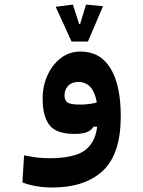

<svg xmlns="http://www.w3.org/2000/svg" viewBox="-20 -581 626 840"><path d="M208 239.3Q173.3 239.3 138.4 233.4Q103.5 227.5 78.1 216.8L85.4 98.6Q114.3 104.5 140.4 107.9Q166.5 111.3 199.2 111.3Q265.6 111.3 312.3 96.2Q358.9 81.1 383.3 41.5Q407.7 2 407.7 -70.3Q407.7 -131.8 395.5 -164.8Q383.3 -197.8 364.3 -210.2Q345.2 -222.7 324.7 -222.7Q294.9 -222.7 278.6 -205.8Q262.2 -189 262.2 -163.1Q262.2 -143.6 274.4 -133.5Q286.6 -123.5 328.6 -123.5Q360.8 -123.5 387.7 -128.9Q414.6 -134.3 453.1 -143.6L446.8 -26.9H389.6Q381.3 -12.2 361.8 -3.7Q342.3 4.9 307.1 4.9Q225.6 4.9 196 -34.2Q166.5 -73.2 166.5 -149.9Q166.5 -204.1 187.5 -251Q208.5 -297.9 245.8 -326.7Q283.2 -355.5 332 -355.5Q418.5 -355.5 463.4 -282.2Q508.3 -209 508.3 -71.8Q508.3 92.3 430.4 165.8Q352.5 239.3 208 239.3ZM293 -399.4 223.6 -551.3 298.8 -561 326.2 -476.1H334L347.2 -443.8H320.8L356.4 -561L430.7 -553.7L364.7 -399.4Z"/></svg>

Font: Cascadia Mono
Style: Regular
Weight: 400
Monospace: yes
Designer: Aaron Bell
Foundry: Saja Typeworks
Version: Version 2404.023